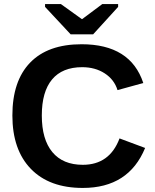

<svg xmlns="http://www.w3.org/2000/svg" viewBox="-20 -916 762 946"><path d="M388 -104Q520 -104 569 -234L695 -187Q614 10 388 10Q223 10 132 -84Q41 -178 41 -347Q41 -517 128.5 -607.5Q216 -698 382 -698Q623 -698 686 -507L559 -472Q543 -524 496 -554.5Q449 -585 385 -585Q287 -585 236.5 -524.5Q186 -464 186 -347Q186 -229 238 -166.5Q290 -104 388 -104ZM562 -882 439 -747H328L202 -882V-896H280L383 -822H385L484 -896H562Z"/></svg>

Font: Libra Sans
Style: Bold
Weight: 700
Foundry: Context Ltd
Version: Version 1.000